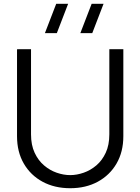

<svg xmlns="http://www.w3.org/2000/svg" viewBox="-20 -980 742 1015"><path d="M467.8 -805H404.8L464.5 -960H527.5ZM280.5 -805H217.5L277.2 -960H340.2ZM351 15Q268.7 15 205.3 -19.1Q142 -53.2 106 -115Q70 -176.8 70 -260V-719.7L144 -720V-269.7Q144 -213.5 163 -172.7Q182 -131.8 212.8 -105.7Q243.5 -79.5 279.9 -66.9Q316.3 -54.3 351 -54.3Q386 -54.3 422.4 -67Q458.8 -79.7 489.5 -105.8Q520.2 -132 539.1 -172.8Q558 -213.7 558 -269.7V-720H632V-260Q632 -177.2 596 -115.3Q560 -53.5 496.7 -19.2Q433.3 15 351 15Z"/></svg>

Font: Manrope ExtraLight
Style: Regular
Weight: 200
Designer: Mikhail Sharanda
Foundry: Mikhail Sharanda
Version: Version 4.505